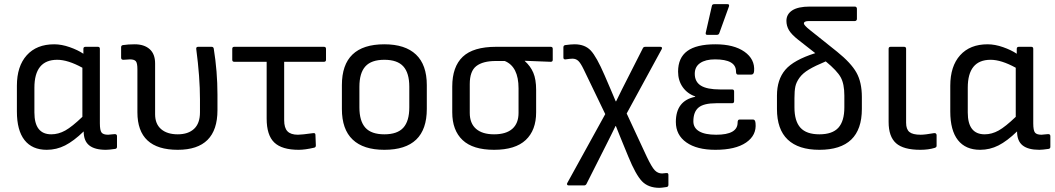

<svg xmlns="http://www.w3.org/2000/svg" viewBox="-20 -715 5123 932"><path d="M207 12.2Q136.2 12.2 99.1 -34.9Q62 -82 62 -173.8V-298.8Q62 -393.6 109.9 -446.8Q157.7 -500 243.2 -500Q278.8 -500 318.4 -486.1Q357.9 -472.2 384.8 -454.1V-478Q384.8 -487.8 395 -487.8H455.1Q464.8 -487.8 464.8 -478V-116.2Q464.8 -82 473.1 -71.5Q481.4 -61 504.9 -61Q508.8 -61 520 -62.5Q531.2 -64 537.1 -64Q547.9 -64 547.9 -54.2V-2Q547.9 6.3 539.1 7.8Q509.3 12.2 494.1 12.2Q439.9 12.2 413.1 -9.3Q386.2 -30.8 386.2 -77.1Q337.9 -30.3 295.9 -9Q253.9 12.2 207 12.2ZM147 -168.9Q147 -63 229 -63Q263.7 -63 296.9 -81.5Q330.1 -100.1 379.9 -147.9V-386.2Q309.6 -424.8 257.8 -424.8Q147 -424.8 147 -289.1Z M842.8 12.2Q647 12.2 647 -169.9V-378.9Q647 -408.7 639.4 -417.7Q631.8 -426.8 610.8 -426.8Q606.9 -426.8 595.7 -425.8Q584.5 -424.8 578.6 -424.8Q567.9 -424.8 567.9 -435.1V-485.8Q567.9 -494.6 576.7 -496.1Q602.1 -500 633.8 -500Q679.7 -500 706.3 -476.6Q732.9 -453.1 732.9 -407.2V-160.2Q732.9 -113.3 762.2 -88.1Q791.5 -63 842.8 -63Q893.6 -63 922.1 -89.6Q950.7 -116.2 950.7 -169.9V-232.9Q950.7 -340.3 932.6 -477.1Q931.2 -487.8 941.9 -487.8H1006.8Q1016.1 -487.8 1017.6 -479Q1035.6 -367.7 1035.6 -255.9V-180.2Q1035.6 12.2 842.8 12.2Z M1430.2 12.2Q1348.6 12.2 1311.5 -23.2Q1274.4 -58.6 1274.4 -139.2V-415H1117.2Q1107.4 -415 1107.4 -424.8V-478Q1107.4 -487.8 1117.2 -487.8H1552.2Q1562.5 -487.8 1562.5 -478V-424.8Q1562.5 -415 1552.2 -415H1359.4V-131.8Q1359.4 -94.2 1375.5 -77.6Q1391.6 -61 1426.3 -61Q1444.3 -61 1500.5 -68.8Q1511.2 -70.3 1511.2 -60.1L1513.2 -8.8Q1513.2 0.5 1504.4 2Q1460.4 12.2 1430.2 12.2Z M1845.7 12.2Q1744.1 12.2 1691.9 -37.4Q1639.6 -86.9 1639.6 -186V-301.8Q1639.6 -500 1845.7 -500Q1946.8 -500 1999.3 -450.2Q2051.8 -400.4 2051.8 -301.8V-186Q2051.8 12.2 1845.7 12.2ZM1966.8 -193.8V-293.9Q1966.8 -360.8 1937.7 -392.8Q1908.7 -424.8 1845.7 -424.8Q1782.7 -424.8 1753.7 -392.8Q1724.6 -360.8 1724.6 -293.9V-193.8Q1724.6 -127 1753.7 -95Q1782.7 -63 1845.7 -63Q1908.7 -63 1937.7 -95Q1966.8 -127 1966.8 -193.8Z M2175.3 -169.9V-294.9Q2175.3 -391.1 2226.3 -439.5Q2277.3 -487.8 2388.2 -487.8H2653.3Q2663.1 -487.8 2663.1 -478V-424.8Q2663.1 -415 2653.3 -415L2527.3 -419.9V-418.9Q2555.2 -394 2568.8 -361.8Q2582.5 -329.6 2582.5 -278.8V-169.9Q2582.5 -83 2532 -35.4Q2481.4 12.2 2378.4 12.2Q2275.4 12.2 2225.3 -35.2Q2175.3 -82.5 2175.3 -169.9ZM2378.4 -63Q2436.5 -63 2466.8 -89.6Q2497.1 -116.2 2497.1 -167V-286.1Q2497.1 -391.6 2430.2 -418.9H2386.2Q2324.2 -418.9 2292.2 -394.3Q2260.3 -369.6 2260.3 -307.1V-167Q2260.3 -116.2 2290.8 -89.6Q2321.3 -63 2378.4 -63Z M3181.6 196.8Q3127 196.8 3096.4 165Q3065.9 133.3 3029.8 44.9L3003.9 -18.1Q2998 -31.7 2986.6 -60.5Q2975.1 -89.4 2969.7 -103H2967.8Q2960.9 -89.4 2947 -60.5Q2933.1 -31.7 2925.8 -18.1L2826.7 178.2Q2822.8 185.1 2814.9 185.1H2740.7Q2734.9 185.1 2732.9 181.4Q2731 177.7 2733.9 172.9L2918 -161.1L2813 -378.9Q2798.3 -409.2 2786.9 -419.7Q2775.4 -430.2 2758.8 -430.2Q2748.5 -430.2 2725.6 -426.8Q2714.8 -425.3 2714.8 -436V-484.9Q2714.8 -494.6 2723.6 -496.1Q2752 -500 2769 -500Q2819.3 -500 2847.7 -469.7Q2876 -439.5 2915 -349.1L2943.8 -282.2Q2947.8 -272.5 2956.3 -252.7Q2964.8 -232.9 2968.8 -223.1H2970.7Q2975.1 -232.9 2984.9 -252Q2994.6 -271 2999 -280.8L3100.6 -481Q3103.5 -487.8 3112.8 -487.8H3185.1Q3190.9 -487.8 3192.9 -484.6Q3194.8 -481.4 3191.9 -476.1L3022 -164.1L3119.6 45.9Q3143.6 96.2 3158.4 111.6Q3173.3 127 3193.8 127Q3196.3 127 3213.9 125Q3224.6 123.5 3224.6 133.8V182.1Q3224.6 191.4 3215.8 192.9Q3189.5 196.8 3181.6 196.8Z M3412.6 -545.9Q3403.8 -545.9 3405.8 -556.2L3435.5 -686Q3437 -694.8 3446.8 -694.8H3511.7Q3521.5 -694.8 3518.6 -684.1L3471.7 -554.2Q3468.8 -545.9 3460.4 -545.9ZM3452.6 12.2Q3362.8 12.2 3311.8 -23.7Q3260.7 -59.6 3260.7 -123Q3260.7 -226.1 3354.5 -245.1V-247.1Q3316.4 -260.3 3293.9 -292.2Q3271.5 -324.2 3271.5 -367.2Q3271.5 -434.6 3316.2 -467.3Q3360.8 -500 3452.6 -500Q3542.5 -500 3593.8 -463.9Q3645 -427.7 3640.6 -370.1Q3639.2 -353 3627.4 -353H3561.5Q3552.7 -353 3552.7 -368.2Q3552.7 -426.8 3450.7 -426.8Q3404.8 -426.8 3378.7 -408.9Q3352.5 -391.1 3352.5 -356.9Q3352.5 -317.9 3382.3 -299.3Q3412.1 -280.8 3475.6 -280.8H3533.7Q3543.5 -280.8 3543.5 -271V-224.1Q3543.5 -213.9 3533.7 -213.9H3456.5Q3396 -213.9 3370.8 -192.9Q3345.7 -171.9 3345.7 -126Q3345.7 -94.2 3373.8 -77.6Q3401.9 -61 3456.5 -61Q3560.5 -61 3560.5 -120.1Q3560.5 -134.8 3569.8 -134.8H3635.7Q3646 -134.8 3647.5 -117.2Q3653.3 -58.6 3601.8 -23.2Q3550.3 12.2 3452.6 12.2Z M3957.5 12.2Q3856 12.2 3803.7 -37.4Q3751.5 -86.9 3751.5 -186V-251Q3751.5 -328.6 3792 -376.2Q3832.5 -423.8 3937.5 -457L3854.5 -522Q3822.3 -547.4 3809.8 -568.4Q3797.4 -589.4 3797.4 -613.8Q3797.4 -646 3825.7 -664.6Q3854 -683.1 3911.6 -683.1H4129.4Q4133.8 -683.1 4136.7 -680.2Q4139.6 -677.2 4139.6 -672.9V-623Q4139.6 -618.7 4136.7 -615.7Q4133.8 -612.8 4129.4 -612.8H3906.2Q3882.3 -612.8 3882.3 -601.1Q3882.3 -592.3 3912.1 -568.8Q3913.6 -567.4 3914.6 -566.7Q3915.5 -565.9 3917 -564.9Q3918.5 -564 3919.4 -563L4043.5 -463.9Q4110.8 -409.7 4137.2 -362.8Q4163.6 -315.9 4163.6 -244.1V-186Q4163.6 12.2 3957.5 12.2ZM3836.4 -193.8Q3836.4 -127 3865.5 -95Q3894.5 -63 3957.5 -63Q4020.5 -63 4049.6 -95Q4078.6 -127 4078.6 -193.8V-251Q4078.6 -307.6 4061 -339.6Q4043.5 -371.6 3988.3 -417Q3936.5 -395.5 3906.5 -377.4Q3876.5 -359.4 3860.8 -337.6Q3845.2 -315.9 3840.8 -294.9Q3836.4 -273.9 3836.4 -238.8Z M4447.3 12.2Q4365.7 12.2 4329.6 -19.8Q4293.5 -51.8 4293.5 -123V-478Q4293.5 -487.8 4303.2 -487.8H4368.2Q4378.4 -487.8 4378.4 -478V-119.1Q4378.4 -87.4 4394.5 -74.2Q4410.6 -61 4449.2 -61Q4470.2 -61 4514.2 -68.8Q4519.5 -69.8 4522.9 -66.9Q4526.4 -64 4526.4 -59.1V-6.8Q4526.4 0 4517.1 2.9Q4486.8 12.2 4447.3 12.2Z M4737.8 12.2Q4667 12.2 4629.9 -34.9Q4592.8 -82 4592.8 -173.8V-298.8Q4592.8 -393.6 4640.6 -446.8Q4688.5 -500 4773.9 -500Q4809.6 -500 4849.1 -486.1Q4888.7 -472.2 4915.5 -454.1V-478Q4915.5 -487.8 4925.8 -487.8H4985.8Q4995.6 -487.8 4995.6 -478V-116.2Q4995.6 -82 5003.9 -71.5Q5012.2 -61 5035.6 -61Q5039.6 -61 5050.8 -62.5Q5062 -64 5067.9 -64Q5078.6 -64 5078.6 -54.2V-2Q5078.6 6.3 5069.8 7.8Q5040 12.2 5024.9 12.2Q4970.7 12.2 4943.8 -9.3Q4917 -30.8 4917 -77.1Q4868.7 -30.3 4826.7 -9Q4784.7 12.2 4737.8 12.2ZM4677.7 -168.9Q4677.7 -63 4759.8 -63Q4794.4 -63 4827.6 -81.5Q4860.8 -100.1 4910.6 -147.9V-386.2Q4840.3 -424.8 4788.6 -424.8Q4677.7 -424.8 4677.7 -289.1Z"/></svg>

Font: Sofia Sans
Style: Regular
Weight: 400
Designer: Botio Nikoltchev, Ani Petrova
Foundry: lettersoup
Version: Version 4.100